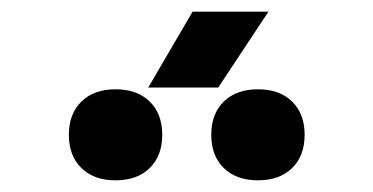

<svg xmlns="http://www.w3.org/2000/svg" viewBox="-20 -946 640 329"><path d="M234 -796 310 -926H440L354 -796ZM422 -637Q385 -637 363.5 -658Q342 -679 342 -715Q342 -751 363.5 -772Q385 -793 422 -793Q459 -793 480.5 -772Q502 -751 502 -715Q502 -679 480.5 -658Q459 -637 422 -637ZM178 -637Q141 -637 119.5 -658Q98 -679 98 -715Q98 -751 119.5 -772Q141 -793 178 -793Q215 -793 236.5 -772Q258 -751 258 -715Q258 -679 236.5 -658Q215 -637 178 -637Z"/></svg>

Font: Tiny ExtraBold
Style: Regular
Weight: 800
Designer: Philipp Nurullin, Konstantin Bulenkov
Foundry: JetBrains
Version: Version 2.251; ttfautohint (v1.8.4.7-5d5b)